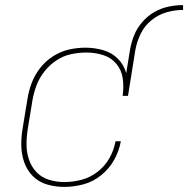

<svg xmlns="http://www.w3.org/2000/svg" viewBox="-20 -725 738 753"><path d="M232 8Q269 8 307 -2Q345 -12 377 -38Q409 -64 428 -98.5Q447 -133 454 -171H433Q427 -137 409.5 -105.5Q392 -74 363 -51.5Q334 -29 300 -20Q266 -11 232 -11Q201 -11 172 -20Q143 -29 123 -50Q103 -71 93.5 -99.5Q84 -128 84 -158.5Q84 -189 89 -220L107 -330Q112 -360 123 -389.5Q134 -419 154 -444.5Q174 -470 201 -488Q228 -506 258.5 -512.5Q289 -519 319 -519Q353 -519 384.5 -509Q416 -499 436.5 -474.5Q457 -450 461.5 -416.5Q466 -383 461 -349H482L511 -530Q517 -562 532 -593Q547 -624 574.5 -646Q602 -668 634 -677Q666 -686 698 -686V-705Q670 -705 641 -699Q612 -693 585 -677.5Q558 -662 537.5 -638Q517 -614 506 -586.5Q495 -559 490 -530L475 -438Q466 -471 442 -495Q418 -519 384 -528.5Q350 -538 315 -538Q282 -538 249.5 -530.5Q217 -523 187.5 -504Q158 -485 136.5 -457Q115 -429 103.5 -397.5Q92 -366 87 -333L69 -223Q63 -189 63.5 -154.5Q64 -120 75 -88.5Q86 -57 109 -34Q132 -11 164.5 -1.5Q197 8 232 8Z"/></svg>

Font: Iosevka Sparkle Thin Oblique
Style: Regular
Weight: 100
Italic angle: -9°
Designer: Belleve Invis
Foundry: Belleve Invis
Version: Version 4.5.0; ttfautohint (v1.8.3)